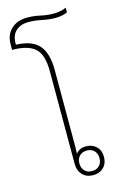

<svg xmlns="http://www.w3.org/2000/svg" viewBox="-131 -888 609 949"><g transform="rotate(-15 173.5 -413.5)"><path d="M224 5Q190 5 169.5 -16.5Q149 -38 149 -73V-547Q149 -633 112.5 -665Q76 -697 -4 -697V-724Q-4 -774 27 -803Q58 -832 109 -832Q143 -832 175.5 -824.5Q208 -817 242 -817Q261 -817 277 -820.5Q293 -824 306 -830V-806Q299 -802 282.5 -798Q266 -794 244 -794Q212 -794 176.5 -801.5Q141 -809 109 -809Q69 -809 45 -787Q21 -765 21 -724V-717Q104 -714 139 -672.5Q174 -631 174 -547V-185Q174 -175 174 -154.5Q174 -134 173 -118Q190 -142 225 -142Q257 -142 277.5 -122Q298 -102 298 -69Q298 -36 277.5 -15.5Q257 5 224 5ZM224 -16Q247 -16 261 -30.5Q275 -45 275 -69Q275 -92 261 -106.5Q247 -121 224 -121Q200 -121 186 -106.5Q172 -92 172 -69Q172 -45 186 -30.5Q200 -16 224 -16Z"/></g></svg>

Font: Noto Sans Thai Looped UI Thin
Style: Regular
Weight: 100
Designer: Cadson Demak Team
Foundry: Cadson Demak Co., Ltd.
Version: Version 1.000; ttfautohint (v1.8.4.7-5d5b)